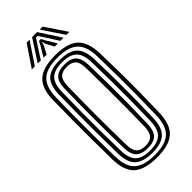

<svg xmlns="http://www.w3.org/2000/svg" viewBox="-306 -1025 1086 1086"><g transform="rotate(-45 237.0 -482.0)"><path d="M236.5 8.5Q137.8 8.5 94.1 -31.4Q50.5 -71.2 48.8 -163.2Q47.2 -251.2 46.8 -326.4Q46.2 -401.5 46.8 -476.1Q47.2 -550.8 48.8 -637Q50.5 -728.8 94.1 -768.6Q137.8 -808.5 236.5 -808.5Q333.8 -808.5 377.2 -768.8Q420.8 -729 423.5 -637.5Q426.2 -550.8 427 -476.5Q427.8 -402.2 426.9 -327Q426 -251.8 423.5 -162.8Q420.8 -69.8 376.4 -30.6Q332 8.5 236.5 8.5ZM236.5 -10.2Q321 -10.2 359.8 -45.4Q398.5 -80.5 400.8 -164Q402.8 -246.8 403.5 -320.8Q404.2 -394.8 403.6 -470.9Q403 -547 400.8 -636.5Q398.5 -719 360 -754.4Q321.5 -789.8 236.5 -789.8Q148.5 -789.8 111 -753.6Q73.5 -717.5 71.5 -636.5Q70 -559.2 69.4 -487.1Q68.8 -415 69.2 -337Q69.8 -259 71.5 -164Q73.2 -78.5 113.4 -44.4Q153.5 -10.2 236.5 -10.2ZM236.5 -28.8Q161.8 -28.8 128.9 -60.1Q96 -91.5 94.5 -164Q93 -251.2 92.5 -326.2Q92 -401.2 92.5 -475.9Q93 -550.5 94.5 -636.5Q96 -708.8 128.8 -740Q161.5 -771.2 236.5 -771.2Q309.2 -771.2 342.2 -740.1Q375.2 -709 377.8 -635.8Q381.5 -517.8 381.6 -405.8Q381.8 -293.8 377.8 -164.5Q375.2 -91 342 -59.9Q308.8 -28.8 236.5 -28.8ZM236.5 -47.2Q294.8 -47.2 323.9 -73.2Q353 -99.2 354.8 -165.2Q357 -247 357.8 -322.5Q358.5 -398 357.8 -474.4Q357 -550.8 354.8 -635Q353 -700.2 324.2 -726.5Q295.5 -752.8 236.5 -752.8Q173.8 -752.8 146.2 -725.4Q118.8 -698 117.5 -635.8Q115.5 -550.2 114.9 -476Q114.2 -401.8 114.9 -326.9Q115.5 -252 117.5 -164.5Q118.8 -102.5 146.1 -74.9Q173.5 -47.2 236.5 -47.2ZM236.5 -65.8Q186.2 -65.8 163.9 -89Q141.5 -112.2 140.5 -165.2Q135.5 -395 140.5 -635.5Q141.5 -689.5 164.6 -711.9Q187.8 -734.2 236.5 -734.2Q285.8 -734.2 308.1 -711.2Q330.5 -688.2 332 -634.8Q334.2 -554.8 335.1 -481.2Q336 -407.8 335.2 -331.5Q334.5 -255.2 332 -167Q330.5 -113.5 308.8 -89.6Q287 -65.8 236.5 -65.8ZM236.5 -84.2Q273 -84.2 290.5 -102.9Q308 -121.5 309 -167.8Q310.2 -240.2 310.9 -312.4Q311.5 -384.5 311.1 -462.9Q310.8 -541.2 309 -632.8Q308 -680 289.9 -697.9Q271.8 -715.8 236.5 -715.8Q198.8 -715.8 181.5 -697.2Q164.2 -678.8 163.2 -634.8Q160.8 -517.2 160.6 -406.5Q160.5 -295.8 163.2 -165.5Q164.2 -122 181.2 -103.1Q198.2 -84.2 236.5 -84.2ZM86.8 -845 173 -973H196.5L111 -845ZM133.8 -845 216.8 -973H257.2L340.2 -845H315.2L263 -926.5L243.2 -956H230.8L211 -926.2L158.8 -845ZM363 -845 277.5 -973H301L387.2 -845ZM180.2 -845 217.8 -907.8 229 -930.2H245L256.5 -907.8L294.5 -845H269.5L242.5 -895.2L238.8 -912H235.2L231.5 -895.2L205.2 -845Z"/></g></svg>

Font: Big Shoulders Inline Text
Style: Bold
Weight: 700
Designer: Patric King
Foundry: XO Type Co
Version: Version 1.000